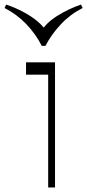

<svg xmlns="http://www.w3.org/2000/svg" viewBox="-98 -821 382 841"><path d="M113 0V-494H16V-548H143V0ZM257 -801 264 -786Q209 -758 168 -714Q127 -670 101 -620H85Q58 -673 16.5 -716Q-25 -759 -78 -786L-71 -801Q-30 -787 5.5 -768Q41 -749 68 -726Q95 -703 108 -677H78Q101 -719 152 -751Q203 -783 257 -801Z"/></svg>

Font: Savate ExtraLight
Style: Regular
Weight: 200
Designer: Max Esnée
Foundry: Plomb Type
Version: Version 2.000